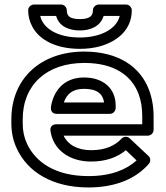

<svg xmlns="http://www.w3.org/2000/svg" viewBox="-20 -790 730 845"><path d="M351 -513C485 -513 560 -456 590 -376C601 -347 606 -315 606 -278V-243H227C217 -243 199 -237 202 -215C213 -132 284 -79 381 -79C446 -79 497 -98 534 -129L581 -84C536 -43 468 -15 369 -15C224 -15 137 -76 99 -157C86 -185 80 -214 80 -246V-265C80 -418 187 -513 351 -513ZM260 -193H631C642 -193 656 -203 656 -218V-278C656 -320 649 -359 636 -394C598 -496 501 -563 351 -563C158 -563 30 -443 30 -265V-246C30 -207 38 -170 54 -136C101 -34 210 35 369 35C492 35 581 -6 635 -69C643 -78 644 -94 634 -103L551 -181C541 -191 524 -190 515 -180C487 -150 446 -129 381 -129C320 -129 278 -154 260 -193ZM489 -326C489 -402 433 -449 350 -449C257 -449 214 -385 204 -318C203 -308 206 -289 229 -289H464C479 -289 489 -303 489 -314ZM438 -339H261C273 -374 297 -399 350 -399C408 -399 433 -376 438 -339ZM332 -656C381 -656 423 -676 436 -720H507C492 -659 418 -625 332 -625C244 -625 187 -656 165 -698C161 -705 159 -713 157 -720H227C240 -673 284 -656 332 -656ZM332 -706C286 -706 274 -720 274 -745C274 -756 264 -770 249 -770H129C118 -770 104 -760 104 -745C104 -720 110 -696 121 -675C155 -609 234 -575 332 -575C364 -575 395 -579 423 -587C494 -608 560 -657 560 -745C560 -756 550 -770 535 -770H414C403 -770 389 -760 389 -745C389 -721 376 -706 332 -706Z"/></svg>

Font: Asimov
Style: XWidOu
Weight: 500
Designer: Google
Version: Version 2.000980; 2014